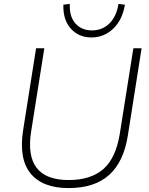

<svg xmlns="http://www.w3.org/2000/svg" viewBox="-20 -951 760 979"><path d="M330 8Q197 8 136 -66.5Q75 -141 98 -288L164 -705H206L139 -282Q99 -33 330 -33Q443 -33 507 -89Q571 -145 591 -270L660 -705H702L632 -261Q611 -126 536.5 -59Q462 8 330 8ZM446 -760Q382 -760 341.5 -804.5Q301 -849 303 -927L336 -931Q333 -867 364.5 -831.5Q396 -796 449 -796Q502 -796 538 -831.5Q574 -867 584 -931L617 -927Q604 -849 557 -804.5Q510 -760 446 -760Z"/></svg>

Font: Nunito Sans ExtraLight
Style: Italic
Weight: 200
Italic angle: -9°
Designer: Vernon Adams
Foundry: Vernon Adams
Version: Version 3.006; ttfautohint (v1.8.3)